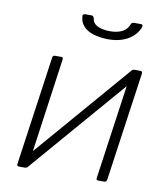

<svg xmlns="http://www.w3.org/2000/svg" viewBox="-83 -812 769 882"><g transform="rotate(10 301.5 -371.0)"><path d="M177 -519 106 -13Q105 0 92 0H67Q60 0 57.5 -2.5Q55 -5 56 -11L128 -519Q129 -530 139 -530H169Q179 -530 177 -519ZM547 -519 475 -13Q474 -6 471.5 -3Q469 0 461 0H437Q429 0 427 -2.5Q425 -5 426 -11L498 -519Q499 -530 508 -530H539Q548 -530 547 -519ZM500 -527 528 -496 102 -2 75 -34ZM364 -647Q325 -648 295.5 -657.5Q266 -667 249.5 -686Q233 -705 232 -731Q231 -736 234.5 -739Q238 -742 244 -742H273Q279 -742 281 -739Q283 -736 285 -730Q288 -707 310.5 -696Q333 -685 369 -685Q401 -685 424 -696Q447 -707 456 -731Q458 -737 462 -739.5Q466 -742 471 -742H502Q508 -742 510.5 -739Q513 -736 511 -730Q506 -713 488.5 -693Q471 -673 440 -660Q409 -647 364 -647Z"/></g></svg>

Font: Libre Franklin ExtraLight
Style: Italic
Weight: 250
Italic angle: -8°
Designer: Pablo Impallari, Rodrigo Fuenzalida, Nhung Nguyen
Foundry: Impallari Type
Version: Version 3.000